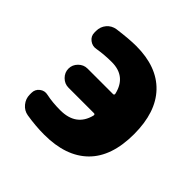

<svg xmlns="http://www.w3.org/2000/svg" viewBox="-142 -666 811 811"><g transform="rotate(45 263.5 -260.0)"><path d="M117 1Q93 -3 77 -22.5Q61 -42 61 -67V-77Q61 -98 77.5 -111Q94 -124 115 -119Q152 -111 199 -111Q293 -111 314 -194Q316 -203 308 -203H156Q133 -203 116 -220Q99 -237 99 -260Q99 -283 116 -300Q133 -317 156 -317H308Q316 -317 314 -326Q294 -409 209 -409Q165 -409 124 -402Q103 -398 86 -411Q69 -424 69 -445V-455Q69 -480 84.5 -498.5Q100 -517 125 -521Q193 -530 234 -530Q358 -530 424.5 -460.5Q491 -391 491 -260Q491 -126 422 -58Q353 10 224 10Q172 10 117 1Z"/></g></svg>

Font: Rounded Mplus 1c ExtraBold
Style: Regular
Weight: 800
Version: Version 1.059.20150529